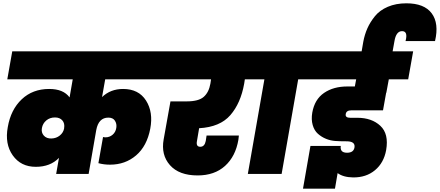

<svg xmlns="http://www.w3.org/2000/svg" viewBox="-20 -1050 2655 1159"><path d="M319 0 336 -97Q284 -43 196 -43Q106 -43 57 -112Q8 -181 27 -283Q45 -388 111 -450.5Q177 -513 277 -513Q363 -513 400 -462L419 -571H24L54 -740H1022L992 -571H615L596 -464Q647 -513 723 -513Q817 -513 861.5 -443Q906 -373 887 -273Q867 -168 801.5 -112Q736 -56 644 -56Q607 -56 574 -65L602 -223Q608 -221 617 -221Q641 -221 659.5 -236.5Q678 -252 682 -278Q686 -302 674 -321Q662 -340 634 -340Q575 -340 561 -265L515 0ZM291 -214Q320 -215 341 -232Q362 -249 367 -274V-276Q372 -305 356.5 -323Q341 -341 312 -341Q281 -341 259.5 -323Q238 -305 233 -277Q228 -250 244.5 -231.5Q261 -213 291 -214Z M971 -571 1001 -740H1551L1521 -571H1458L1454 -545Q1433 -427 1370.5 -355Q1308 -283 1182 -276L1169 -199Q1162 -164 1189 -164Q1215 -164 1222 -199L1227 -232H1422Q1420 -213 1419 -206Q1402 -106 1338.5 -48.5Q1275 9 1173 9Q1061 9 1006 -53Q951 -115 968 -209L1009 -438H1107Q1179 -438 1210 -465.5Q1241 -493 1250 -545L1254 -571Z M1476 0 1576 -571H1499L1529 -740H1886L1856 -571H1780L1680 0Z M2018 -5 2002 89H1809L1854 -169H2037Q2031 -128 2075 -128Q2115 -128 2120 -161Q2125 -197 2072 -197Q2031 -197 2004 -199Q1975 -201 1948 -212Q1921 -223 1899 -242.5Q1877 -262 1867.5 -295.5Q1858 -329 1865 -370Q1879 -450 1936 -489Q1993 -528 2076 -528H2122L2130 -571H1843L1873 -740H2163L2173 -798Q2181 -841 2197.5 -878.5Q2214 -916 2243 -952Q2272 -988 2321 -1009Q2370 -1030 2433 -1030Q2541 -1030 2586 -969.5Q2631 -909 2606 -802H2428Q2444 -862 2407 -862Q2371 -862 2361 -801L2350 -740H2474L2444 -571H2327L2312 -490H2311L2292 -384H2101Q2070 -384 2067 -361Q2065 -350 2072 -344.5Q2079 -339 2094 -339H2137Q2224 -339 2276 -290.5Q2328 -242 2311 -144Q2297 -67 2243.5 -22.5Q2190 22 2111 21Q2052 20 2018 -5Z"/></svg>

Font: Poppins Black
Style: Italic
Weight: 900
Italic angle: -10°
Designer: Ninad Kale (Devanagari), Jonny Pinhorn (Latin)
Foundry: Indian Type Foundry
Version: Version 3.200;PS 1.000;hotconv 16.6.54;makeotf.lib2.5.65590